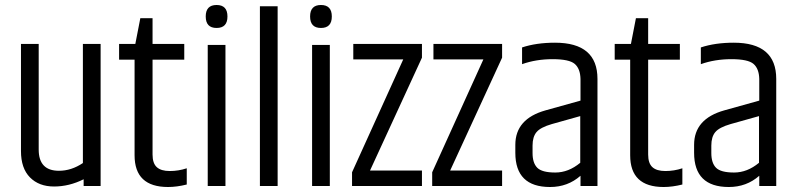

<svg xmlns="http://www.w3.org/2000/svg" viewBox="-20 -745 3193 769"><path d="M216 -61Q266 -61 312 -92V-569H383V0H315V-27Q257 2 196.5 2Q136 2 100 -34.5Q64 -71 64 -140V-569H135V-146Q135 -61 216 -61Z M591 -672V-569H718V-506H591V-126Q591 -91 608 -75.5Q625 -60 660 -60Q695 -60 728 -71V-6Q688 4 653 4Q519 4 519 -123V-506H457V-569H522L542 -672Z M847.5 -633Q804 -633 804 -679Q804 -725 847.5 -725Q891 -725 891 -679Q891 -633 847.5 -633ZM812 -565H883V0H812Z M1021 -720H1092V0H1021Z M1265.5 -633Q1222 -633 1222 -679Q1222 -725 1265.5 -725Q1309 -725 1309 -679Q1309 -633 1265.5 -633ZM1230 -565H1301V0H1230Z M1395 -569H1670V-514L1462 -62H1670V0H1390V-55L1595 -507H1395Z M1716 -569H1991V-514L1783 -62H1991V0H1711V-55L1916 -507H1716Z M2113 -162V-132Q2113 -92 2132 -73Q2151 -54 2204 -54Q2257 -54 2304 -93V-280L2190 -248Q2145 -235 2129 -216Q2113 -197 2113 -162ZM2203 -574Q2373 -574 2373 -429V0H2305V-41Q2254 4 2183 4Q2044 4 2044 -133V-165Q2044 -269 2165 -303L2305 -342V-429Q2304 -470 2282 -489Q2260 -508 2193.5 -508Q2127 -508 2071 -488V-555Q2128 -574 2203 -574Z M2576 -672V-569H2703V-506H2576V-126Q2576 -91 2593 -75.5Q2610 -60 2645 -60Q2680 -60 2713 -71V-6Q2673 4 2638 4Q2504 4 2504 -123V-506H2442V-569H2507L2527 -672Z M2829 -162V-132Q2829 -92 2848 -73Q2867 -54 2920 -54Q2973 -54 3020 -93V-280L2906 -248Q2861 -235 2845 -216Q2829 -197 2829 -162ZM2919 -574Q3089 -574 3089 -429V0H3021V-41Q2970 4 2899 4Q2760 4 2760 -133V-165Q2760 -269 2881 -303L3021 -342V-429Q3020 -470 2998 -489Q2976 -508 2909.5 -508Q2843 -508 2787 -488V-555Q2844 -574 2919 -574Z"/></svg>

Font: Khand
Style: Regular
Weight: 400
Designer: Devanagari: Sanchit Sawaria, Jyotish Sonowal; Latin: Satya Rajpurohit
Foundry: Indian Type Foundry
Version: Version 1.101;PS 1.0;hotconv 1.0.78;makeotf.lib2.5.61930; tt